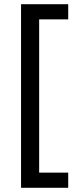

<svg xmlns="http://www.w3.org/2000/svg" viewBox="-20 -734 369 912"><path d="M304 158H80V-714H304V-642H166V86H304Z"/></svg>

Font: Noto Sans Tifinagh SIL
Style: Regular
Weight: 400
Designer: JamraPatel
Foundry: JamraPatel LLC
Version: Version 2.006; ttfautohint (v1.8.4.7-5d5b)